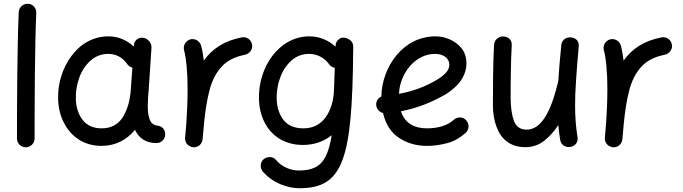

<svg xmlns="http://www.w3.org/2000/svg" viewBox="-20 -725 3577 1005"><path d="M126.5 -705.1C101.1 -706.5 79.6 -687 78.1 -661.6C70.3 -494.1 68.8 -190.4 68.8 0C68.8 25.4 89.4 45.9 114.7 45.9C140.1 45.9 161.1 25.4 161.1 0C161.1 -189.9 162.1 -494.1 169.9 -657.2C171.4 -682.6 151.9 -704.6 126.5 -705.1Z M798.8 23.9C824.2 23.9 845.2 3.4 844.7 -22C844.7 -48.8 827.6 -61.5 812 -65.9C789.1 -68.4 774.4 -76.7 767.1 -91.8C759.8 -106.4 755.9 -123.5 754.4 -143.6C752.9 -163.6 753.4 -195.3 755.4 -221.2C756.3 -229.5 757.3 -238.3 757.8 -247.1L772.9 -475.6C774.4 -500.5 754.4 -523.9 729 -527.3C704.1 -530.8 682.1 -512.7 680.7 -487.8L680.2 -481.4C643.1 -515.1 600.1 -534.7 547.9 -534.7C467.3 -534.7 400.9 -495.1 354.5 -432.6C307.6 -370.1 282.2 -290 284.2 -208.5C285.2 -162.1 294.9 -120.6 314 -83.5C351.6 -8.8 420.4 38.6 510.7 38.6C585 38.6 644 6.8 686.5 -45.4C706.5 -2.9 742.2 23.9 798.8 23.9ZM511.7 -53.2C469.2 -53.2 436.5 -67.4 413.6 -96.2C390.6 -125 378.4 -161.6 377 -207C376 -246.1 382.3 -283.7 395.5 -319.8C408.7 -355.5 428.7 -385.3 454.6 -408.2C480.5 -431.2 511.2 -442.9 547.4 -442.9C589.8 -442.9 622.6 -422.4 644.5 -391.6C650.9 -381.3 660.2 -374.5 672.9 -371.1L665 -259.8C661.1 -199.7 647 -149.9 622.6 -111.3C598.1 -72.8 561 -53.2 511.7 -53.2Z M990.2 45.9C994.1 46.4 998 45.9 1001.5 45.4H1002H1003.4C1019.5 42 1030.8 32.7 1037.1 17.6C1037.1 17.1 1037.1 17.1 1037.6 16.6V16.1C1039.1 12.2 1040 8.3 1040.5 4.4C1043 -20.5 1045.4 -48.3 1047.9 -78.1C1054.2 -144 1063.5 -202.6 1076.7 -252.9C1089.8 -303.2 1110.8 -343.8 1139.6 -375.5C1168.5 -407.2 1209.5 -428.2 1262.7 -438.5C1287.6 -443.8 1304.7 -468.8 1299.3 -492.7C1294.9 -517.6 1270 -534.7 1245.1 -529.3C1151.4 -511.2 1089.4 -467.8 1046.9 -407.7C1043.5 -437.5 1038.6 -464.4 1032.2 -487.3C1024.9 -511.2 999 -525.9 975.1 -518.6C951.2 -511.2 936.5 -484.9 943.8 -460.9C949.2 -441.9 953.6 -414.1 957 -377.4C960.4 -340.8 961.9 -301.3 961.9 -259.8C961.9 -200.7 959.5 -138.7 955.6 -83.5C953.1 -58.6 951.2 -33.2 949.2 -7.8C948.7 -6.8 948.7 -5.9 948.7 -4.9C948.2 -1 948.7 2.9 949.2 6.3V7.3V8.3C952.6 24.4 961.9 35.6 977.1 42C981.4 43.9 985.8 45.4 990.2 45.9Z M1777.3 -527.8C1766.6 -528.3 1757.3 -524.4 1750 -516.1C1741.7 -508.8 1737.3 -499 1736.8 -487.8L1736.3 -481C1697.3 -515.6 1651.4 -534.7 1599.1 -534.7C1439.5 -534.7 1331.5 -372.1 1335.4 -208.5C1336.4 -162.1 1346.2 -121.1 1364.7 -84.5C1401.9 -11.7 1471.7 33.7 1565.9 33.7C1624.5 33.7 1675.3 15.6 1716.3 -17.1C1708.5 31.2 1697.8 68.8 1683.6 95.7C1655.8 148.9 1611.3 167.5 1544.4 167.5C1503.9 167.5 1457 150.9 1423.8 111.3C1416 102.1 1405.8 97.2 1392.6 97.2C1379.4 96.7 1367.7 101.1 1358.4 109.9C1340.3 127 1340.3 156.2 1357.4 175.3C1382.3 203.1 1412.1 224.1 1446.8 238.8C1481.4 252.9 1514.6 260.3 1547.4 260.3C1776.4 260.3 1823.7 108.9 1828.6 -456.5L1829.1 -475.6C1829.6 -479 1829.1 -481.9 1828.6 -485.4C1827.1 -502.4 1817.4 -515.1 1798.8 -523.4C1794.4 -525.4 1789.6 -526.9 1785.2 -527.3C1783.2 -527.8 1781.2 -527.8 1779.3 -527.8ZM1568.8 -53.2C1522.5 -53.2 1487.8 -67.4 1464.8 -96.2C1441.9 -125 1429.7 -161.6 1428.2 -207C1427.2 -246.6 1433.6 -284.7 1447.3 -320.8C1460.4 -356.4 1480.5 -385.7 1506.3 -408.7C1532.2 -431.6 1563 -442.9 1598.6 -442.9C1641.6 -442.9 1678.7 -420.9 1700.7 -391.6C1708 -379.9 1718.3 -372.6 1732.4 -370.1L1728.5 -259.8C1726.6 -197.8 1711.4 -147.5 1683.6 -109.9C1655.3 -72.3 1617.2 -53.2 1568.8 -53.2Z M2417.5 -29.8C2436.5 -46.9 2437.5 -76.2 2420.4 -95.2C2404.3 -114.3 2374.5 -115.2 2355.5 -98.1C2321.8 -67.4 2272 -53.2 2214.8 -53.2C2146.5 -53.2 2098.6 -81.5 2078.6 -142.6C2162.1 -158.2 2241.2 -189.5 2315.4 -232.9C2327.6 -240.2 2341.8 -251 2358.4 -265.6C2391.6 -294.4 2421.4 -337.9 2421.4 -393.1C2421.4 -424.8 2413.1 -450.7 2396.5 -471.7C2363.3 -513.2 2309.6 -534.7 2260.3 -534.7C2174.8 -534.7 2105 -495.6 2055.2 -435.5C2005.4 -375 1977.5 -297.4 1976.1 -219.7C1959 -212.4 1947.8 -194.8 1949.2 -175.3C1950.7 -154.3 1965.8 -138.7 1984.9 -133.3C1999 -73.7 2026.9 -30.3 2069.3 -2.9C2111.8 24.9 2160.2 38.6 2214.8 38.6C2249.5 38.6 2284.7 33.7 2320.3 24.4C2355.5 15.1 2387.7 -2.9 2417.5 -29.8ZM2257.8 -442.9C2299.3 -442.9 2332 -420.9 2332 -386.2C2332 -355.5 2306.2 -331.1 2265.1 -306.2C2206.5 -271.5 2141.1 -247.1 2068.4 -233.9C2070.3 -271.5 2080.1 -306.6 2097.7 -338.4C2132.8 -401.9 2191.4 -442.9 2257.8 -442.9Z M3009.3 -480.5C3012.7 -511.2 2992.2 -527.3 2969.2 -529.3C2945.8 -531.7 2921.4 -518.6 2918 -489.3C2910.6 -416.5 2905.8 -354.5 2902.3 -301.3V-300.3C2873.5 -179.7 2827.1 -46.4 2737.3 -46.4C2703.6 -46.4 2681.2 -62 2669.9 -92.8C2658.7 -123.5 2652.8 -164.6 2652.8 -215.8C2652.8 -272 2653.3 -320.3 2654.3 -361.8C2654.8 -402.8 2656.2 -445.3 2658.7 -489.3C2660.2 -513.2 2643.1 -534.2 2613.3 -534.2C2584.5 -534.2 2567.4 -512.2 2565.9 -489.3C2560.5 -380.4 2560.1 -276.9 2560.1 -173.8C2560.1 -134.3 2565.9 -98.1 2577.6 -64.9C2601.1 2 2649.9 45.4 2729.5 45.4C2766.1 45.4 2798.8 34.7 2827.6 12.7C2856 -9.8 2880.9 -37.1 2902.3 -70.3C2904.8 -45.4 2907.7 -19.5 2912.1 7.3C2917.5 38.1 2945.3 48.8 2969.2 43.5C2990.2 38.1 3007.3 20.5 3002.9 -7.3C2994.6 -60.5 2990.2 -110.4 2990.2 -172.9C2990.2 -210.4 2991.7 -253.9 2995.1 -302.7C2998 -351.6 3002.9 -410.6 3009.3 -480.5Z M3187.5 45.9C3191.4 46.4 3195.3 45.9 3198.7 45.4H3199.2H3200.7C3216.8 42 3228 32.7 3234.4 17.6C3234.4 17.1 3234.4 17.1 3234.9 16.6V16.1C3236.3 12.2 3237.3 8.3 3237.8 4.4C3240.2 -20.5 3242.7 -48.3 3245.1 -78.1C3251.5 -144 3260.7 -202.6 3273.9 -252.9C3287.1 -303.2 3308.1 -343.8 3336.9 -375.5C3365.7 -407.2 3406.7 -428.2 3460 -438.5C3484.9 -443.8 3502 -468.8 3496.6 -492.7C3492.2 -517.6 3467.3 -534.7 3442.4 -529.3C3348.6 -511.2 3286.6 -467.8 3244.1 -407.7C3240.7 -437.5 3235.8 -464.4 3229.5 -487.3C3222.2 -511.2 3196.3 -525.9 3172.4 -518.6C3148.4 -511.2 3133.8 -484.9 3141.1 -460.9C3146.5 -441.9 3150.9 -414.1 3154.3 -377.4C3157.7 -340.8 3159.2 -301.3 3159.2 -259.8C3159.2 -200.7 3156.7 -138.7 3152.8 -83.5C3150.4 -58.6 3148.4 -33.2 3146.5 -7.8C3146 -6.8 3146 -5.9 3146 -4.9C3145.5 -1 3146 2.9 3146.5 6.3V7.3V8.3C3149.9 24.4 3159.2 35.6 3174.3 42C3178.7 43.9 3183.1 45.4 3187.5 45.9Z"/></svg>

Font: Mikhak Medium
Style: Regular
Weight: 500
Designer: Amin Abedi
Version: Version 3.2